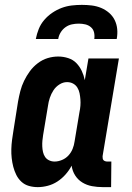

<svg xmlns="http://www.w3.org/2000/svg" viewBox="-20 -760 540 788"><path d="M135 8Q116 8 98.5 3Q81 -2 68 -14Q55 -26 47 -42Q39 -58 34.5 -75.5Q30 -93 28 -111Q26 -129 26.5 -148Q27 -167 29.5 -186Q32 -205 35 -223L54 -343Q58 -365 63.5 -386.5Q69 -408 79 -428.5Q89 -449 102.5 -467.5Q116 -486 135 -500.5Q154 -515 175.5 -521.5Q197 -528 219 -528Q240 -528 260 -521.5Q280 -515 293.5 -501Q307 -487 315.5 -469Q324 -451 328 -431L343 -520H468L401 -119Q401 -114 401.5 -110Q402 -106 404.5 -103Q407 -100 411.5 -98.5Q416 -97 420 -97H437L436 8H402Q379 8 357.5 4Q336 0 318 -11Q300 -22 288.5 -40Q277 -58 274 -80Q264 -61 249 -44Q234 -27 215.5 -15Q197 -3 176 2.5Q155 8 135 8ZM204 -97Q219 -97 234.5 -103.5Q250 -110 261 -122Q272 -134 278 -149Q284 -164 286 -179L306 -299Q309 -313 310 -326Q311 -339 310 -352Q309 -365 306.5 -377.5Q304 -390 297.5 -400.5Q291 -411 280 -417Q269 -423 255 -423Q239 -423 224 -413.5Q209 -404 199.5 -389.5Q190 -375 184.5 -358.5Q179 -342 177 -326L157 -206Q155 -194 154 -182.5Q153 -171 153.5 -159Q154 -147 156.5 -136Q159 -125 165 -116Q171 -107 181.5 -102Q192 -97 204 -97ZM127 -600Q131 -621 139 -641Q147 -661 161.5 -678Q176 -695 194.5 -707.5Q213 -720 233 -727.5Q253 -735 274 -737.5Q295 -740 316 -740Q337 -740 357 -737.5Q377 -735 395 -727.5Q413 -720 427.5 -707.5Q442 -695 450.5 -678Q459 -661 461 -641Q463 -621 459 -600H367Q369 -614 366 -627Q363 -640 353 -648.5Q343 -657 330 -660Q317 -663 303 -663Q289 -663 275 -660Q261 -657 249 -648.5Q237 -640 229 -627Q221 -614 219 -600Z"/></svg>

Font: Iosevka Curly Slab Extrabold
Style: Italic
Weight: 800
Italic angle: -9°
Monospace: yes
Designer: Belleve Invis
Foundry: Belleve Invis
Version: Version 22.1.2; ttfautohint (v1.8.4)